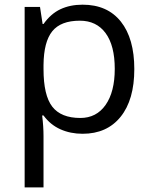

<svg xmlns="http://www.w3.org/2000/svg" viewBox="-20 -565 653 825"><path d="M335 9.8Q282.7 9.8 239.5 -9.5Q196.3 -28.8 167 -68.8H161.1Q167 -22 167 20V240.2H85.9V-535.2H151.9L163.1 -461.9H167Q198.2 -505.9 239.7 -525.4Q281.2 -544.9 335 -544.9Q441.4 -544.9 499.3 -472.2Q557.1 -399.4 557.1 -268.1Q557.1 -136.2 498.3 -63.2Q439.5 9.8 335 9.8ZM323.2 -476.1Q241.2 -476.1 204.6 -430.7Q168 -385.3 167 -286.1V-268.1Q167 -155.3 204.6 -106.7Q242.2 -58.1 325.2 -58.1Q394.5 -58.1 433.8 -114.3Q473.1 -170.4 473.1 -269Q473.1 -369.1 433.8 -422.6Q394.5 -476.1 323.2 -476.1Z"/></svg>

Font: f0_25643 
Style: Regular
Weight: 400
Foundry: Ascender Corporation
Version: Version 1.10